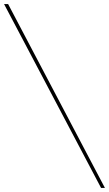

<svg xmlns="http://www.w3.org/2000/svg" viewBox="-25 -717 537 946"><path d="M492 209H473L-5 -697H15Z"/></svg>

Font: Hanken Grotesk Thin
Style: Italic
Weight: 250
Italic angle: -8°
Designer: Alfredo Marco Pradil
Foundry: Hanken Design Co.
Version: Version 3.013